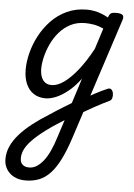

<svg xmlns="http://www.w3.org/2000/svg" viewBox="-96 -567 783 1119"><g transform="rotate(5 295.5 -7.5)"><path d="M379 8Q398 -4 418 -15Q438 -26 456.5 -36Q475 -46 492.5 -54.5Q510 -63 525 -69Q539 -76 548 -68.5Q557 -61 559.5 -46.5Q562 -32 558.5 -19Q555 -6 544 -1Q523 9 501.5 20Q480 31 457.5 43.5Q435 56 412.5 69Q390 82 367 95ZM96 504Q58 504 29.5 489.5Q1 475 -15 449Q-31 423 -31 391Q-31 350 -14.5 314Q2 278 32.5 243.5Q63 209 106.5 175Q150 141 205 107Q226 93 245.5 80.5Q265 68 285 56Q305 44 326 31L373 -116Q337 -68 300.5 -39Q264 -10 231 3.5Q198 17 170 17Q130 17 101 -2Q72 -21 56.5 -56.5Q41 -92 41 -141Q41 -186 54 -237.5Q67 -289 93 -338.5Q119 -388 158 -429Q197 -470 249.5 -494.5Q302 -519 367 -519Q388 -519 409.5 -515Q431 -511 452 -503Q473 -495 492 -484L494 -489Q500 -505 509 -510Q518 -515 537 -515Q568 -515 576.5 -505.5Q585 -496 578 -476L346 236Q322 309 296.5 360Q271 411 241.5 443Q212 475 176 489.5Q140 504 96 504ZM110 427Q133 427 153.5 414.5Q174 402 193 378.5Q212 355 229 318.5Q246 282 261 233L293 134Q281 141 270 148.5Q259 156 248 162.5Q237 169 226 177Q185 205 153.5 231Q122 257 100.5 281.5Q79 306 68.5 329.5Q58 353 58 377Q58 393 64 404Q70 415 82 421Q94 427 110 427ZM199 -63Q233 -63 271.5 -90.5Q310 -118 351 -169.5Q392 -221 432 -295L471 -417Q441 -431 414.5 -435.5Q388 -440 363 -440Q315 -440 277.5 -420.5Q240 -401 212.5 -369Q185 -337 167 -298.5Q149 -260 140 -222Q131 -184 131 -153Q131 -125 139 -104.5Q147 -84 162 -73.5Q177 -63 199 -63Z"/></g></svg>

Font: Playwrite CZ
Style: Regular
Weight: 400
Designer: Veronika Burian, José Scaglione
Foundry: TypeTogether
Version: Version 1.002